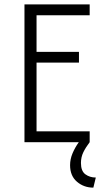

<svg xmlns="http://www.w3.org/2000/svg" viewBox="-20 -645 471 871"><path d="M403.5 206.2Q360.4 206.2 329.2 179.5Q297.9 152.8 297.9 104.2Q297.9 77.1 309 50.7Q320.1 24.3 337.5 0H91V-625H386.8V-575.7H145.8V-409.7H338.2V-361.1H145.8V-49.3H386.8V0Q368.8 23.6 358 45.8Q347.2 68.1 347.2 94.4Q347.2 131.2 367.4 145.8Q387.5 160.4 414.6 160.4Z"/></svg>

Font: Afacad Flux Light
Style: Regular
Weight: 300
Designer: Kristian Moeller
Foundry: Dicotype
Version: Version 1.100